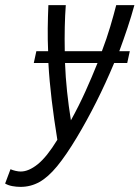

<svg xmlns="http://www.w3.org/2000/svg" viewBox="-109 -542 545 750"><path d="M-29 188Q-45 188 -61 185Q-77 182 -89 175L-68 119Q-59 123 -48 125.5Q-37 128 -28 128Q3 128 38.5 99.5Q74 71 115 4Q102 -76 93 -150.5Q84 -225 80 -296H23L33 -342H79Q77 -387 77.5 -431.5Q78 -476 80 -522H148Q145 -482 144 -436.5Q143 -391 144 -342H289Q308 -392 321.5 -437.5Q335 -483 345 -522H416Q404 -478 389 -433Q374 -388 357 -342H398L388 -296H337Q304 -217 267 -143.5Q230 -70 191 -5Q149 65 114 107.5Q79 150 45 169Q11 188 -29 188ZM168 -72Q199 -128 224.5 -184.5Q250 -241 272 -296H145Q147 -241 153 -184.5Q159 -128 168 -72Z"/></svg>

Font: Ubuntu Sans Condensed
Style: Italic
Weight: 400
Width: 3
Italic angle: -13.5°
Designer: Dalton Maag Ltd
Foundry: Dalton Maag Ltd
Version: Version 1.006; ttfautohint (v1.8.4.7-5d5b)